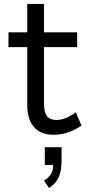

<svg xmlns="http://www.w3.org/2000/svg" viewBox="-20 -674 445 973"><path d="M364 -105C329 -79 298 -66 266 -66C228 -66 203 -84 203 -146V-435H371V-510H203V-654H118V-510H23V-435H118V-143C118 -43 167 9 250 9C306 9 351 -9 393 -38ZM249 162C250 196 238 219 203 241L229 279C280 243 292 203 292 136V72H207V162Z"/></svg>

Font: Alpha Lyrae Medium
Style: Regular
Weight: 500
Designer: Nikolay Petroussenko, Plamen Motev
Foundry: Fontfabric LLC
Version: Version 1.000;hotconv 1.0.109;makeotfexe 2.5.65596